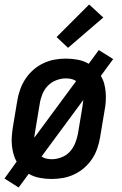

<svg xmlns="http://www.w3.org/2000/svg" viewBox="-25 -789 545 855"><path d="M58 46 -5 6 49 -69Q40 -85 35 -103.5Q30 -122 28 -141.5Q26 -161 27.5 -181Q29 -201 32 -221L52 -341Q56 -366 65 -391Q74 -416 88.5 -438Q103 -460 123.5 -478Q144 -496 168.5 -507.5Q193 -519 218 -523.5Q243 -528 268 -528Q295 -528 321.5 -523Q348 -518 370 -505L415 -566L479 -526L424 -451Q434 -435 439 -416.5Q444 -398 445.5 -378.5Q447 -359 446 -339Q445 -319 441 -299L421 -179Q417 -154 408.5 -129Q400 -104 385.5 -82Q371 -60 350.5 -42Q330 -24 305.5 -12.5Q281 -1 255.5 3.5Q230 8 205 8Q178 8 151.5 3Q125 -2 103 -15ZM128 -176 314 -428Q304 -435 292 -437.5Q280 -440 268 -440Q247 -440 225 -431.5Q203 -423 187.5 -406.5Q172 -390 163.5 -369Q155 -348 152 -327L132 -207Q131 -199 129.5 -191.5Q128 -184 128 -176ZM206 -80Q227 -80 249 -88.5Q271 -97 286 -113.5Q301 -130 309.5 -151Q318 -172 322 -193L342 -313Q343 -321 344 -328.5Q345 -336 346 -344L160 -92Q170 -85 182 -82.5Q194 -80 206 -80ZM278 -576 227 -624 372 -769 435 -711Z"/></svg>

Font: Iosevka SS18 Semibold
Style: Italic
Weight: 600
Italic angle: -9°
Monospace: yes
Designer: Belleve Invis
Foundry: Belleve Invis
Version: Version 25.1.1; ttfautohint (v1.8.4)